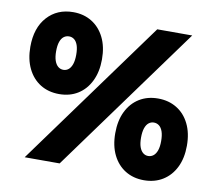

<svg xmlns="http://www.w3.org/2000/svg" viewBox="-84 -878 1118 987"><g transform="rotate(10 474.5 -384.0)"><path d="M104 0.5 661 -765.5H843.5L286.5 0.5ZM221.5 -350Q165.5 -350 123.2 -376.2Q81 -402.5 57.5 -450.8Q34 -499 34 -564Q34 -663 85.8 -720.2Q137.5 -777.5 221.5 -777.5Q276.5 -777.5 318.5 -751.5Q360.5 -725.5 384.2 -677.8Q408 -630 408 -564Q408 -498.5 384.2 -450.2Q360.5 -402 318.8 -376Q277 -350 221.5 -350ZM221.5 -476.5Q236.5 -476.5 248.2 -486Q260 -495.5 266.8 -515Q273.5 -534.5 273.5 -564Q273.5 -594.5 266.8 -613.8Q260 -633 248.2 -642Q236.5 -651 221.5 -651Q206 -651 194 -642Q182 -633 175.2 -613.8Q168.5 -594.5 168.5 -564Q168.5 -535 175.2 -515.5Q182 -496 194 -486.2Q206 -476.5 221.5 -476.5ZM727.5 10.5Q672 10.5 630 -15.5Q588 -41.5 564.5 -89.2Q541 -137 541 -202.5Q541 -268.5 564.5 -316.2Q588 -364 630 -390Q672 -416 727.5 -416Q783 -416 825.2 -390.2Q867.5 -364.5 891.2 -316.5Q915 -268.5 915 -202.5Q915 -137.5 891.5 -89.8Q868 -42 825.8 -15.8Q783.5 10.5 727.5 10.5ZM727.5 -116Q743 -116 755 -125.5Q767 -135 773.8 -154.2Q780.5 -173.5 780.5 -202.5Q780.5 -233 773.8 -252.5Q767 -272 755 -281.2Q743 -290.5 727.5 -290.5Q712.5 -290.5 700.8 -281.2Q689 -272 682.2 -252.5Q675.5 -233 675.5 -202.5Q675.5 -173 682.2 -154Q689 -135 700.8 -125.5Q712.5 -116 727.5 -116Z"/></g></svg>

Font: Hepta Slab ExtraBold
Style: Regular
Weight: 800
Designer: Michael LaGattuta
Foundry: Michael LaGattuta
Version: Version 1.102